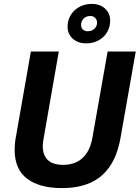

<svg xmlns="http://www.w3.org/2000/svg" viewBox="-20 -951 715 983"><path d="M297 12Q183 12 119 -36Q55 -84 55 -184Q55 -200 56.5 -217Q58 -234 62 -253L138 -687H281L204 -246Q202 -236 200.5 -224.5Q199 -213 199 -203Q199 -156 225 -131.5Q251 -107 303 -107Q365 -107 403 -142.5Q441 -178 453 -245L531 -687H675L597 -245Q581 -155 541.5 -98Q502 -41 441 -14.5Q380 12 297 12ZM421 -729Q379 -729 352.5 -753Q326 -777 326 -814Q326 -848 342.5 -874.5Q359 -901 387 -916Q415 -931 450 -931Q492 -931 518 -907Q544 -883 544 -846Q544 -813 528.5 -786.5Q513 -760 485 -744.5Q457 -729 421 -729ZM428 -791Q443 -791 453.5 -796.5Q464 -802 470.5 -812.5Q477 -823 477 -835Q477 -849 467.5 -859Q458 -869 443 -869Q428 -869 417.5 -863Q407 -857 401 -846.5Q395 -836 395 -823Q395 -809 404.5 -800Q414 -791 428 -791Z"/></svg>

Font: Archivo SemiCondensed
Style: Bold Italic
Weight: 700
Width: 4
Italic angle: -10°
Designer: Hector Gatti
Foundry: Omnibus-Type
Version: Version 2.001